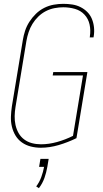

<svg xmlns="http://www.w3.org/2000/svg" viewBox="-20 -763 540 1002"><path d="M193 8Q166 8 140.5 1.5Q115 -5 94.5 -19.5Q74 -34 61 -55.5Q48 -77 42 -102.5Q36 -128 37 -154.5Q38 -181 42 -208L99 -553Q103 -578 111 -602.5Q119 -627 133.5 -649.5Q148 -672 167.5 -691Q187 -710 211 -722Q235 -734 260.5 -738.5Q286 -743 310 -743Q334 -743 357 -739.5Q380 -736 400 -726Q420 -716 435.5 -700.5Q451 -685 459.5 -664.5Q468 -644 470.5 -620.5Q473 -597 469 -573Q469 -572 468.5 -571Q468 -570 468 -568H448Q449 -569 449 -570.5Q449 -572 449 -573Q454 -605 447.5 -635Q441 -665 421 -686.5Q401 -708 371.5 -716.5Q342 -725 310 -725Q288 -725 264.5 -720.5Q241 -716 219.5 -705Q198 -694 180 -676.5Q162 -659 149.5 -638.5Q137 -618 129.5 -595.5Q122 -573 118 -550L61 -205Q57 -181 56.5 -157Q56 -133 61 -110.5Q66 -88 77 -68.5Q88 -49 106 -35.5Q124 -22 146.5 -16Q169 -10 194 -10Q235 -10 278 -22Q321 -34 361 -54L413 -369H255L258 -387H436L379 -42Q334 -20 286.5 -6Q239 8 193 8ZM183 219 169 210Q186 187 195.5 161Q205 135 210 108H184L191 66H234L227 108Q222 137 212 165.5Q202 194 183 219Z"/></svg>

Font: Iosevka SS04 Thin Oblique
Style: Regular
Weight: 100
Italic angle: -9°
Monospace: yes
Designer: Belleve Invis
Foundry: Belleve Invis
Version: Version 19.0.0; ttfautohint (v1.8.4)